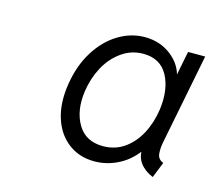

<svg xmlns="http://www.w3.org/2000/svg" viewBox="-60 -800 530 471"><g transform="rotate(15 205.0 -564.5)"><path d="M213.9 -400.9Q174.8 -400.9 147 -422.4Q119.1 -443.8 107.4 -481.4Q95.7 -519 103.5 -567.9Q111.3 -616.7 133.8 -652.6Q156.2 -688.5 188.2 -708Q220.2 -727.5 255.4 -727.5Q294.4 -727.5 323 -705.1Q351.6 -682.6 356.9 -649.4L330.1 -659.2H374L351.1 -641.1L366.7 -719.7H410.2L364.7 -488.8Q361.8 -474.1 363 -460.2Q364.3 -446.3 378.4 -440.9L362.3 -400.9Q340.8 -409.7 329.1 -425.5Q317.4 -441.4 319.8 -465.3L336.4 -455.1H302.2L329.1 -467.3Q307.6 -433.6 277.1 -417.2Q246.6 -400.9 213.9 -400.9ZM224.6 -442.4Q254.9 -442.4 278.3 -458.7Q301.8 -475.1 316.7 -503.2Q331.5 -531.2 336.4 -565.9Q343.3 -617.7 324.5 -652.3Q305.7 -687 262.2 -687Q231.9 -687 207.3 -669.4Q182.6 -651.9 167.2 -623.3Q151.9 -594.7 147 -560.5Q140.1 -510.7 160.2 -476.6Q180.2 -442.4 224.6 -442.4Z"/></g></svg>

Font: Reddit Sans Light
Style: Italic
Weight: 300
Italic angle: -11.25°
Designer: Stephen Hutchings
Version: Version 1.013